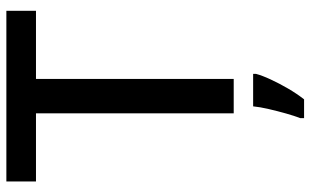

<svg xmlns="http://www.w3.org/2000/svg" viewBox="-206 -548 975 603"><g transform="rotate(-90 281.5 -246.5)"><path d="M335 0H227V-621H13V-714H549V-621H335ZM351 70Q346 89 333.5 116Q321 143 305 170.5Q289 198 271 221H212V209Q219 191 226.5 164.5Q234 138 240.5 110Q247 82 249 61H351Z"/></g></svg>

Font: Noto Sans Cham Medium
Style: Regular
Weight: 500
Version: Version 2.002